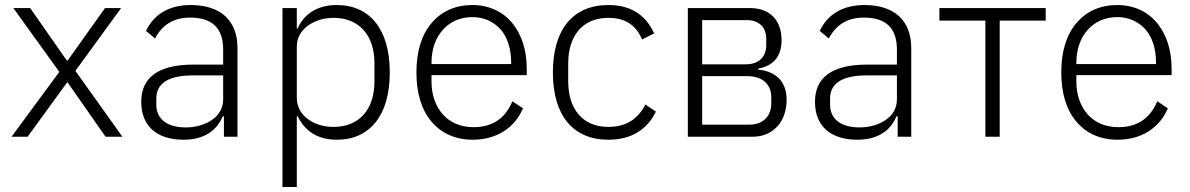

<svg xmlns="http://www.w3.org/2000/svg" viewBox="-20 -544 4734 764"><path d="M26 0 216 -258 33 -512H100L246 -303H249L398 -512H462L280 -262L467 0H400L249 -216H247L90 0Z M739 -524C646 -524 589 -481 561 -421L597 -391C625 -444 669 -474 737 -474C824 -474 868 -432 868 -347V-287H750C602 -287 542 -230 542 -139C542 -43 603 12 711 12C791 12 843 -24 866 -81H871V0H925V-353C925 -461 859 -524 739 -524ZM868 -149C868 -114 852 -87 825 -68C797 -48 760 -37 719 -37C648 -37 602 -68 602 -128V-152C602 -209 645 -244 748 -244H868V-149Z M1104 -512H1161V-430H1164C1189 -487 1241 -524 1320 -524C1452 -524 1531 -427 1531 -256C1531 -85 1452 12 1320 12C1241 12 1192 -25 1164 -82H1161V200H1104ZM1307 -39C1410 -39 1470 -109 1470 -220V-292C1470 -403 1410 -473 1307 -473C1267 -473 1231 -461 1204 -441C1177 -421 1161 -392 1161 -359V-156C1161 -120 1177 -91 1204 -71C1231 -50 1267 -39 1307 -39Z M1861 12C1793 12 1737 -13 1698 -59C1658 -105 1637 -172 1637 -256C1637 -340 1658 -407 1698 -453C1737 -499 1792 -524 1860 -524C1925 -524 1980 -498 2017 -454C2054 -410 2076 -347 2076 -272V-245H1697V-220C1697 -167 1713 -121 1742 -89C1770 -57 1812 -38 1864 -38C1939 -38 1990 -72 2019 -141L2061 -113C2029 -37 1958 12 1861 12ZM1860 -476C1811 -476 1770 -457 1742 -425C1713 -393 1697 -347 1697 -294V-289H2014V-297C2014 -350 1999 -396 1972 -427C1944 -458 1905 -476 1860 -476Z M2401 12C2260 12 2180 -85 2180 -256C2180 -427 2260 -524 2401 -524C2496 -524 2552 -479 2583 -411L2535 -387C2511 -443 2469 -473 2401 -473C2297 -473 2241 -400 2241 -292V-220C2241 -112 2297 -39 2401 -39C2472 -39 2519 -71 2548 -128L2590 -100C2557 -32 2496 12 2401 12Z M2717 -512H2964C3043 -512 3090 -464 3090 -384C3090 -319 3057 -282 2997 -271V-267C3073 -259 3110 -215 3110 -147C3110 -106 3098 -69 3075 -43C3052 -17 3019 0 2976 0H2717ZM2961 -48C3018 -48 3049 -83 3049 -132V-158C3049 -206 3016 -241 2955 -241H2774V-48ZM2947 -288C3002 -288 3029 -320 3029 -365V-390C3029 -434 3002 -464 2951 -464H2774V-288Z M3420 -524C3327 -524 3270 -481 3242 -421L3278 -391C3306 -444 3350 -474 3418 -474C3505 -474 3549 -432 3549 -347V-287H3431C3283 -287 3223 -230 3223 -139C3223 -43 3284 12 3392 12C3472 12 3524 -24 3547 -81H3552V0H3606V-353C3606 -461 3540 -524 3420 -524ZM3549 -149C3549 -114 3533 -87 3506 -68C3478 -48 3441 -37 3400 -37C3329 -37 3283 -68 3283 -128V-152C3283 -209 3326 -244 3429 -244H3549V-149Z M3901 -462H3718V-512H4141V-462H3958V0H3901Z M4427 12C4359 12 4303 -13 4264 -59C4224 -105 4203 -172 4203 -256C4203 -340 4224 -407 4264 -453C4303 -499 4358 -524 4426 -524C4491 -524 4546 -498 4583 -454C4620 -410 4642 -347 4642 -272V-245H4263V-220C4263 -167 4279 -121 4308 -89C4336 -57 4378 -38 4430 -38C4505 -38 4556 -72 4585 -141L4627 -113C4595 -37 4524 12 4427 12ZM4426 -476C4377 -476 4336 -457 4308 -425C4279 -393 4263 -347 4263 -294V-289H4580V-297C4580 -350 4565 -396 4538 -427C4510 -458 4471 -476 4426 -476Z"/></svg>

Font: Plexus Sans Light
Style: Regular
Weight: 300
Version: Version 2.001;PS 002.001;hotconv 1.0.70;makeotf.lib2.5.58329